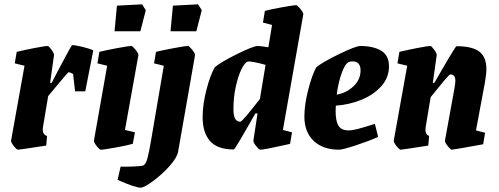

<svg xmlns="http://www.w3.org/2000/svg" viewBox="-20 -681 2298 885"><path d="M410 -449 373 -260H326L317 -340Q303 -348 296 -348Q293 -348 226 -267L202 -238L178 -95Q177 -90 177 -83Q177 -61 197 -54L193 -10Q70 9 63 9Q57 9 43.5 -8Q30 -25 31 -33L93 -378L48 -389L57 -442Q90 -450 138.5 -459.5Q187 -469 200 -469Q205 -469 217.5 -451.5Q230 -434 229 -427L211 -299H218L252 -364Q262 -382 286 -427.5Q310 -473 313 -473Q327 -473 360 -465Q393 -457 410 -449Z M413 -33 474 -378 429 -389 438 -442Q466 -449 519 -459Q572 -469 586 -469Q591 -469 605 -451.5Q619 -434 618 -427L556 -82L602 -71L592 -18Q568 -11 513 -1Q458 9 445 9Q439 9 425.5 -8Q412 -25 413 -33ZM508 -537 519 -655 635 -661 652 -634 627 -537Z M522 148 536 87Q559 88 595 86.5Q631 85 640 82Q652 76 659 51Q666 26 675 -26L735 -378L690 -389L699 -442Q727 -449 780 -459Q833 -469 847 -469Q852 -469 866 -451.5Q880 -434 879 -427L801 18Q796 46 761 85Q726 124 685 154Q644 184 628 184Q603 184 522 148ZM766 -537 777 -655 893 -661 910 -634 885 -537Z M1378 -615 1284 -82 1326 -71 1317 -18 1291 -12Q1197 9 1180 9Q1174 9 1160.5 -8Q1147 -25 1148 -33L1167 -158H1157Q1063 8 1058 8Q982 8 948 -31Q914 -70 914 -141Q914 -199 931.5 -267Q949 -335 970 -371Q998 -395 1073 -432Q1148 -469 1168 -469Q1181 -469 1217 -463L1234 -566L1192 -577L1201 -631Q1228 -638 1280 -647.5Q1332 -657 1346 -657Q1351 -657 1365 -639.5Q1379 -622 1378 -615ZM1178 -225 1204 -382Q1176 -390 1152.5 -394.5Q1129 -399 1122 -397Q1109 -394 1093.5 -363Q1078 -332 1067 -282.5Q1056 -233 1056 -178Q1056 -147 1064 -133.5Q1072 -120 1088 -120Q1097 -120 1178 -225Z M1528 -194Q1527 -186 1527 -170Q1527 -122 1540.5 -101Q1554 -80 1586 -80Q1604 -80 1629 -86.5Q1654 -93 1708 -110L1723 -50Q1681 -31 1620 -11Q1559 9 1543 9Q1469 9 1426 -31.5Q1383 -72 1383 -144Q1383 -198 1400.5 -266.5Q1418 -335 1438 -371Q1467 -395 1543.5 -432Q1620 -469 1641 -469Q1700 -469 1736.5 -447.5Q1773 -426 1773 -375Q1773 -323 1737 -283Q1701 -243 1644.5 -220.5Q1588 -198 1528 -194ZM1532 -245Q1576 -252 1609 -283Q1642 -314 1642 -357Q1642 -376 1633 -387Q1624 -398 1607 -398Q1598 -398 1590 -396Q1572 -390 1556 -347Q1540 -304 1532 -245Z M2174 -80 2216 -69 2207 -16Q2070 9 2063 9Q2057 9 2043.5 -8Q2030 -25 2031 -33L2075 -275Q2079 -299 2079 -309Q2079 -338 2056 -338Q2051 -338 2023 -304.5Q1995 -271 1965 -233L1942 -95Q1941 -91 1941 -83Q1941 -61 1958 -54L1954 -10Q1834 9 1827 9Q1821 9 1807.5 -8Q1794 -25 1795 -33L1857 -378L1812 -389L1821 -442Q1854 -450 1902.5 -459.5Q1951 -469 1964 -469Q1969 -469 1981.5 -451.5Q1994 -434 1993 -427L1975 -299H1982Q2079 -468 2084 -468Q2157 -468 2189.5 -443Q2222 -418 2222 -362Q2222 -340 2215 -300Z"/></svg>

Font: Grenze
Style: Bold Italic
Weight: 700
Italic angle: -10°
Designer: Renata Polastri
Foundry: Omnibus-Type
Version: Version 1.002; ttfautohint (v1.8)